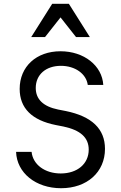

<svg xmlns="http://www.w3.org/2000/svg" viewBox="-20 -981 640 1015"><path d="M65 -178C69 -67 169 14 303 14C440 14 535 -71 535 -194C535 -300 465 -366 328 -394L287 -402C209 -418 169 -456 169 -516C169 -586 222 -633 302 -633C377 -633 436 -591 444 -532H526C520 -634 424 -710 300 -710C172 -710 84 -629 84 -511C84 -409 149 -345 275 -320L316 -312C405 -293 449 -254 449 -190C449 -115 389 -64 301 -64C217 -64 154 -111 147 -178ZM145 -785H218L300 -889L382 -785H455L344 -961H256Z"/></svg>

Font: CommitMono
Style: 400Regular
Weight: 400
Monospace: yes
Designer: Eigil Nikolajsen
Foundry: Eigil Nikolajsen
Version: Version 1.143